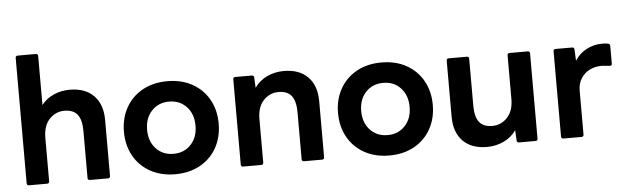

<svg xmlns="http://www.w3.org/2000/svg" viewBox="-48 -923 3602 1106"><g transform="rotate(-5 1753.0 -370.0)"><path d="M81 0Q68 0 68 -13V-737Q68 -750 81 -750H185Q198 -750 198 -737V-454Q226 -490 269 -509Q312 -528 361 -528Q451 -528 500.5 -477.5Q550 -427 550 -337V-13Q550 0 537 0H433Q420 0 420 -13V-284Q420 -349 396 -379.5Q372 -410 321 -410Q270 -410 234 -372Q198 -334 198 -264V-13Q198 0 185 0Z M652 -259Q652 -337 686 -398Q720 -459 782 -493.5Q844 -528 926 -528Q1008 -528 1070 -493.5Q1132 -459 1166 -398Q1200 -337 1200 -259Q1200 -181 1166 -120Q1132 -59 1070 -24.5Q1008 10 926 10Q844 10 782 -24.5Q720 -59 686 -120Q652 -181 652 -259ZM1066 -259Q1066 -326 1027 -368Q988 -410 926 -410Q864 -410 825 -368Q786 -326 786 -259Q786 -192 825 -150Q864 -108 926 -108Q988 -108 1027 -150Q1066 -192 1066 -259Z M1319 0Q1306 0 1306 -13V-505Q1306 -518 1319 -518H1413Q1427 -518 1427 -505L1430 -446Q1458 -486 1503 -507Q1548 -528 1599 -528Q1689 -528 1738.5 -477.5Q1788 -427 1788 -337V-13Q1788 0 1775 0H1671Q1658 0 1658 -13V-284Q1658 -349 1634 -379.5Q1610 -410 1559 -410Q1508 -410 1472 -372Q1436 -334 1436 -264V-13Q1436 0 1423 0Z M1890 -259Q1890 -337 1924 -398Q1958 -459 2020 -493.5Q2082 -528 2164 -528Q2246 -528 2308 -493.5Q2370 -459 2404 -398Q2438 -337 2438 -259Q2438 -181 2404 -120Q2370 -59 2308 -24.5Q2246 10 2164 10Q2082 10 2020 -24.5Q1958 -59 1924 -120Q1890 -181 1890 -259ZM2304 -259Q2304 -326 2265 -368Q2226 -410 2164 -410Q2102 -410 2063 -368Q2024 -326 2024 -259Q2024 -192 2063 -150Q2102 -108 2164 -108Q2226 -108 2265 -150Q2304 -192 2304 -259Z M2540 -181V-505Q2540 -518 2553 -518H2657Q2670 -518 2670 -505V-234Q2670 -169 2694 -138.5Q2718 -108 2769 -108Q2820 -108 2856 -146Q2892 -184 2892 -254V-505Q2892 -518 2905 -518H3009Q3022 -518 3022 -505V-13Q3022 0 3009 0H2915Q2901 0 2901 -13L2898 -72Q2870 -32 2825 -11Q2780 10 2729 10Q2639 10 2589.5 -40.5Q2540 -91 2540 -181Z M3171 0Q3158 0 3158 -13V-505Q3158 -518 3171 -518H3265Q3279 -518 3279 -505L3282 -440Q3308 -481 3350 -503Q3392 -525 3440 -525Q3460 -525 3475 -522Q3486 -519 3486 -508V-405Q3486 -394 3475 -394Q3465 -394 3450.5 -396Q3436 -398 3424 -398Q3388 -398 3357 -382.5Q3326 -367 3307 -337Q3288 -307 3288 -268V-13Q3288 0 3275 0Z"/></g></svg>

Font: LINE Seed Sans TH App
Style: Bold
Weight: 700
Designer: Dalton Maag Ltd | Thai characters by Cadson Demak Co.,Ltd.
Foundry: Dalton Maag Ltd
Version: Version 1.003